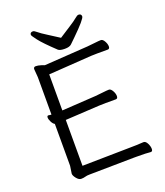

<svg xmlns="http://www.w3.org/2000/svg" viewBox="-161 -1003 961 1121"><g transform="rotate(-20 319.0 -443.0)"><path d="M479 -64Q517 -64 562 -67H563Q576 -67 585.5 -48.5Q595 -30 595 -14Q595 2 584 2H583Q559 -1 496 -1H480L202 3Q186 3 174.5 6.5Q163 10 148.5 10Q134 10 120 -7.5Q106 -25 106 -37L113 -84V-344Q102 -350 94 -366Q86 -382 86 -393Q86 -404 94 -404H96Q104 -402 113 -402V-634L109 -685Q109 -699 123 -699Q137 -699 156 -693Q175 -687 176 -686L447 -704Q470 -706 495.5 -709Q521 -712 532.5 -712Q544 -712 554 -694.5Q564 -677 564 -661.5Q564 -646 551 -646H488Q462 -646 448 -645L181 -627V-403L392 -416Q415 -418 440.5 -421Q466 -424 477.5 -424Q489 -424 499 -406.5Q509 -389 509 -373Q509 -357 496 -357H434Q407 -357 393 -356L181 -344V-59ZM319 -804Q354 -827 388 -848.5Q422 -870 437 -883Q452 -896 460 -896Q478 -896 478 -879.5Q478 -863 392 -779Q372 -760 360 -748Q348 -736 318.5 -736Q289 -736 278 -745Q208 -811 183.5 -843Q159 -875 159 -880Q159 -896 177 -896Q185 -896 200 -883Q215 -870 249.5 -848.5Q284 -827 319 -804Z"/></g></svg>

Font: LXGW WenKai
Style: Regular
Weight: 400
Designer: LXGW / Fontworks Inc.
Foundry: LXGW / Fontworks Inc.
Version: Version 1.520; June 14, 2025